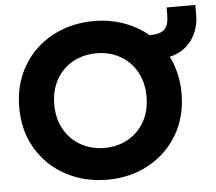

<svg xmlns="http://www.w3.org/2000/svg" viewBox="-53 -806 990 879"><g transform="rotate(-5 442.0 -366.0)"><path d="M32 -349Q32 -456 81 -539Q130 -622 215.5 -668Q301 -714 406 -714Q478 -714 542 -691.5Q606 -669 656 -627Q706 -628 725 -647Q744 -666 744 -712V-747H876V-703Q876 -635 840 -585.5Q804 -536 739 -521Q778 -443 778 -349Q778 -242 729 -159.5Q680 -77 595.5 -31Q511 15 406 15Q301 15 215.5 -31Q130 -77 81 -159.5Q32 -242 32 -349ZM617 -349Q617 -414 589 -463.5Q561 -513 513 -539.5Q465 -566 406 -566Q346 -566 297.5 -539.5Q249 -513 221 -463.5Q193 -414 193 -349Q193 -283 221.5 -233.5Q250 -184 298.5 -157.5Q347 -131 406 -131Q464 -131 512.5 -157.5Q561 -184 589 -233.5Q617 -283 617 -349Z"/></g></svg>

Font: Prompt SemiBold
Style: Regular
Weight: 600
Designer: Katatrad Team
Foundry: CadsonDemak
Version: Version 1.001